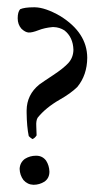

<svg xmlns="http://www.w3.org/2000/svg" viewBox="-20 -491 285 535"><path d="M108.4 -43.5Q117.2 -29.8 117.7 -12.7Q117.7 5.4 104 15.1Q89.8 23.9 73.7 23.9Q73.7 23.9 73.2 23.9Q56.6 23.4 45.4 10.7Q35.2 -2.9 34.7 -20.5Q35.6 -38.1 49.3 -48.3Q63.5 -57.1 80.1 -57.1Q80.6 -57.1 81.1 -57.1Q98.1 -57.1 108.4 -43.5ZM82 -113.8Q76.7 -105.5 70.3 -103.5Q63 -108.4 60.1 -111.8Q54.7 -137.7 54.2 -176.8Q54.2 -180.2 54.2 -183.6Q54.7 -227.1 89.4 -255.4Q98.6 -262.2 127.9 -281.5Q157.2 -300.8 170.7 -315.7Q184.1 -330.6 184.6 -352.1Q183.6 -387.2 159.7 -406.2Q146 -415 129.9 -415.5H126Q104.5 -413.6 86.9 -406.7Q69.3 -399.9 59.8 -400.4Q50.3 -400.9 39.6 -411.1Q29.3 -422.9 29.3 -440.2Q29.3 -457.5 36.1 -465.3Q48.3 -470.7 74.7 -470.7Q75.7 -470.7 77.1 -470.7Q106.4 -470.2 147.9 -446.3Q222.7 -399.9 223.1 -330.1Q222.7 -281.7 195.3 -248.5Q176.8 -230.5 146.5 -213.4Q107.4 -190.9 85 -163.1Q80.1 -155.3 81.1 -139.2Q82 -123 82 -113.8Z"/></svg>

Font: AMoshref-Thulth
Style: Regular
Weight: 400
Designer: Ali Moshref
Foundry: Ali Moshref
Version: Version 0.1